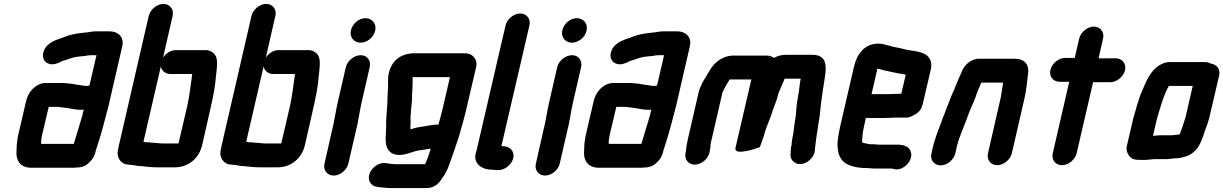

<svg xmlns="http://www.w3.org/2000/svg" viewBox="-20 -791 6251 981"><path d="M420 -352C417 -352 413 -352 410 -353C390 -356 364 -359 345 -363L325 -365C316 -366 308 -367 299 -367H213C197 -367 181 -362 167 -353C140 -335 122 -310 113 -273L73 -101C71 -93 70 -85 69 -78L66 -56C65 -44 64 -24 64 -13C62 32 87 66 139 66H349C356 66 363 66 370 65C398 65 419 57 437 38C458 18 465 1 471 -27C472 -31 474 -36 476 -42C487 -76 495 -101 505 -138C514 -174 526 -215 535 -252L605 -556C615 -601 584 -631 540 -631H470C455 -631 440 -628 428 -626C388 -622 348 -618 315 -604C274 -589 225 -578 206 -536C189 -499 206 -470 234 -464C255 -459 272 -467 291 -475L293 -477C306 -481 324 -487 338 -492C362 -501 388 -503 415 -505C424 -507 434 -509 442 -509H473L437 -354C431 -353 428 -352 420 -352ZM193 -87C193 -92 194 -96 195 -101L229 -245H272C275 -245 278 -245 282 -244L301 -242C308 -241 315 -240 324 -239C347 -236 366 -230 392 -230C397 -230 403 -230 408 -231C404 -220 403 -209 400 -198C385 -149 371 -101 357 -56H190C190 -66 190 -76 193 -87Z M850 -413H961C962 -412 962 -412 962 -411C954 -358 949 -304 936 -246L892 -58H814C794 -58 771 -62 753 -62C744 -64 736 -65 725 -64C722 -65 718 -66 713 -67L802 -452C805 -432 823 -413 850 -413ZM815 -771C782 -771 748 -743 740 -710L587 -46C583 -28 580 -14 581 -4C582 21 603 50 636 50C638 50 641 50 644 51C665 51 682 59 703 58H704C727 61 757 64 786 64H872C942 64 997 19 1013 -50L1057 -244C1069 -298 1080 -350 1083 -398C1087 -433 1093 -474 1085 -498C1079 -516 1059 -535 1031 -535H879C851 -535 826 -517 813 -496L862 -710C870 -743 848 -771 815 -771Z M1375 -413H1486C1487 -412 1487 -412 1487 -411C1479 -358 1474 -304 1461 -246L1417 -58H1339C1319 -58 1296 -62 1278 -62C1269 -64 1261 -65 1250 -64C1247 -65 1243 -66 1238 -67L1327 -452C1330 -432 1348 -413 1375 -413ZM1340 -771C1307 -771 1273 -743 1265 -710L1112 -46C1108 -28 1105 -14 1106 -4C1107 21 1128 50 1161 50C1163 50 1166 50 1169 51C1190 51 1207 59 1228 58H1229C1252 61 1282 64 1311 64H1397C1467 64 1522 19 1538 -50L1582 -244C1594 -298 1605 -350 1608 -398C1612 -433 1618 -474 1610 -498C1604 -516 1584 -535 1556 -535H1404C1376 -535 1351 -517 1338 -496L1387 -710C1395 -743 1373 -771 1340 -771Z M1747 -448 1705 -265C1694 -218 1688 -168 1676 -123L1638 45C1630 78 1652 106 1685 106C1718 106 1752 78 1760 45L1798 -121C1811 -168 1816 -217 1827 -265L1869 -448C1877 -481 1856 -509 1823 -509C1790 -509 1755 -481 1747 -448ZM1773 -636C1765 -602 1788 -573 1822 -573C1856 -573 1889 -600 1897 -634C1905 -669 1882 -698 1847 -698C1813 -698 1781 -670 1773 -636Z M2077 -130V-147L2078 -168C2078 -184 2076 -192 2079 -211C2079 -234 2085 -261 2085 -284C2085 -320 2090 -360 2088 -395C2087 -396 2088 -396 2088 -397H2279L2240 -229C2234 -204 2227 -180 2220 -154C2199 -156 2180 -150 2161 -148L2146 -145C2138 -144 2133 -143 2131 -143C2113 -141 2093 -135 2077 -130ZM1967 -419C1959 -385 1965 -366 1962 -335C1960 -308 1960 -286 1959 -260C1957 -220 1951 -176 1953 -142L1952 -120C1952 -102 1949 -87 1951 -69C1953 -11 1996 15 2065 -7C2079 -12 2088 -13 2100 -18C2113 -22 2125 -23 2139 -25L2153 -27C2160 -29 2172 -31 2181 -31C2172 -4 2163 25 2152 48H1999C1991 48 1966 45 1960 44L1950 42C1916 38 1881 64 1869 94C1855 129 1875 159 1904 163L1914 165C1927 166 1959 170 1971 170H2159C2197 170 2222 148 2238 121C2257 96 2268 73 2279 40C2294 0 2307 -40 2321 -82C2322 -86 2323 -90 2325 -94C2338 -141 2351 -183 2362 -231L2413 -449C2417 -467 2414 -483 2404 -496C2387 -517 2373 -519 2337 -519H2100C2034 -519 1983 -487 1967 -419Z M2563 -661 2414 -18C2392 37 2435 76 2492 76C2498 77 2504 77 2511 77L2522 78C2555 81 2591 53 2601 22C2612 -12 2590 -40 2560 -43L2549 -44C2547 -45 2545 -45 2542 -45L2685 -661C2693 -694 2671 -722 2638 -722C2605 -722 2571 -694 2563 -661Z M2827 -448 2785 -265C2774 -218 2768 -168 2756 -123L2718 45C2710 78 2732 106 2765 106C2798 106 2832 78 2840 45L2878 -121C2891 -168 2896 -217 2907 -265L2949 -448C2957 -481 2936 -509 2903 -509C2870 -509 2835 -481 2827 -448ZM2853 -636C2845 -602 2868 -573 2902 -573C2936 -573 2969 -600 2977 -634C2985 -669 2962 -698 2927 -698C2893 -698 2861 -670 2853 -636Z M3320 -352C3317 -352 3313 -352 3310 -353C3290 -356 3264 -359 3245 -363L3225 -365C3216 -366 3208 -367 3199 -367H3113C3097 -367 3081 -362 3067 -353C3040 -335 3022 -310 3013 -273L2973 -101C2971 -93 2970 -85 2969 -78L2966 -56C2965 -44 2964 -24 2964 -13C2962 32 2987 66 3039 66H3249C3256 66 3263 66 3270 65C3298 65 3319 57 3337 38C3358 18 3365 1 3371 -27C3372 -31 3374 -36 3376 -42C3387 -76 3395 -101 3405 -138C3414 -174 3426 -215 3435 -252L3505 -556C3515 -601 3484 -631 3440 -631H3370C3355 -631 3340 -628 3328 -626C3288 -622 3248 -618 3215 -604C3174 -589 3125 -578 3106 -536C3089 -499 3106 -470 3134 -464C3155 -459 3172 -467 3191 -475L3193 -477C3206 -481 3224 -487 3238 -492C3262 -501 3288 -503 3315 -505C3324 -507 3334 -509 3342 -509H3373L3337 -354C3331 -353 3328 -352 3320 -352ZM3093 -87C3093 -92 3094 -96 3095 -101L3129 -245H3172C3175 -245 3178 -245 3182 -244L3201 -242C3208 -241 3215 -240 3224 -239C3247 -236 3266 -230 3292 -230C3297 -230 3303 -230 3308 -231C3304 -220 3303 -209 3300 -198C3285 -149 3271 -101 3257 -56H3090C3090 -66 3090 -76 3093 -87Z M4025 -51 4022 -41C4020 -32 4020 -23 4020 -12L4019 -1C4018 15 4025 28 4037 37C4077 68 4143 24 4144 -27L4145 -38C4144 -40 4145 -42 4145 -43C4146 -48 4147 -53 4147 -58C4149 -67 4149 -78 4151 -88C4153 -95 4153 -103 4154 -110C4156 -117 4157 -124 4158 -132C4161 -162 4169 -195 4171 -226C4174 -261 4180 -297 4185 -335C4193 -394 4212 -461 4184 -492C4169 -507 4155 -511 4128 -511H3997C3974 -511 3953 -506 3935 -495C3923 -503 3911 -507 3899 -507H3738C3677 -510 3632 -476 3606 -431L3595 -413C3591 -404 3582 -391 3577 -383L3567 -365C3561 -352 3552 -332 3549 -317L3493 -73C3489 -54 3486 -37 3485 -22L3483 -11C3475 22 3497 50 3530 50C3563 50 3597 22 3605 -11L3606 -18C3609 -33 3611 -44 3611 -57L3671 -317C3671 -319 3672 -321 3674 -324C3683 -344 3696 -365 3708 -385H3819L3738 -36C3732 -8 3774 -16 3797 -20C3817 -23 3846 -34 3862 -39C3869 -59 3877 -77 3883 -97C3894 -144 3916 -183 3929 -229C3936 -250 3945 -269 3951 -290C3954 -305 3959 -321 3965 -332L3974 -354C3981 -369 3983 -375 3989 -389H4071C4071 -386 4070 -382 4069 -379C4066 -361 4065 -344 4062 -325L4057 -295C4053 -274 4051 -258 4049 -239C4048 -224 4047 -200 4043 -181C4037 -147 4036 -115 4028 -82C4027 -75 4024 -57 4025 -51Z M4520 -310H4433L4463 -440C4479 -438 4494 -431 4509 -429C4536 -424 4560 -417 4588 -413L4605 -410H4608L4585 -312H4582C4570 -312 4535 -310 4520 -310ZM4554 -190H4607C4621 -189 4637 -195 4657 -207C4677 -219 4689 -236 4694 -257L4737 -441C4740 -460 4739 -477 4729 -492C4715 -517 4686 -524 4651 -531L4634 -533C4608 -536 4585 -545 4559 -549C4543 -551 4527 -558 4512 -560C4497 -565 4484 -568 4466 -568C4399 -568 4358 -516 4343 -449L4272 -142C4269 -129 4267 -117 4265 -106C4260 -75 4257 -53 4261 -29C4264 -9 4266 3 4276 18C4296 54 4350 68 4414 68C4423 68 4434 70 4444 70H4537L4544 72C4593 88 4650 28 4633 -17C4625 -41 4600 -52 4564 -52H4466C4458 -53 4450 -54 4441 -54H4427C4421 -55 4417 -55 4414 -56L4400 -59C4395 -60 4390 -61 4387 -62H4386C4386 -65 4384 -71 4385 -76C4387 -96 4388 -118 4394 -143L4404 -188H4491C4506 -188 4540 -190 4554 -190Z M4861 -7 4867 -34C4868 -39 4869 -46 4873 -57C4875 -66 4878 -75 4881 -83C4895 -124 4916 -171 4930 -212C4944 -249 4963 -284 4973 -320L4978 -332C4984 -343 4987 -354 4992 -365L4993 -369H5105L5102 -347C5099 -331 5097 -311 5093 -292L5028 -8C5020 25 5042 53 5075 53C5108 53 5142 25 5150 -8L5215 -291C5224 -331 5228 -373 5232 -408C5241 -460 5217 -491 5163 -491H4988C4942 -493 4903 -458 4890 -415C4882 -399 4877 -388 4871 -372C4866 -360 4859 -345 4855 -332L4850 -322C4838 -296 4826 -260 4814 -232L4803 -202C4798 -191 4793 -179 4789 -165C4773 -124 4756 -81 4745 -34L4739 -7C4731 26 4753 54 4786 54C4819 54 4853 26 4861 -7Z M5494 -594 5471 -495H5422C5389 -495 5355 -467 5347 -434C5339 -401 5361 -373 5394 -373H5443L5359 -8C5351 25 5373 53 5406 53C5439 53 5473 25 5481 -8L5565 -371H5653C5686 -371 5720 -399 5728 -432C5736 -465 5714 -493 5681 -493H5593L5616 -594C5624 -627 5602 -655 5569 -655C5536 -655 5502 -627 5494 -594Z M5968 -100H5908C5897 -100 5882 -97 5871 -97L5891 -183C5909 -244 5925 -304 5952 -352H6074L6037 -190C6034 -183 6033 -178 6032 -175C6030 -169 6028 -162 6025 -154L6018 -133L6010 -112C6009 -109 6009 -107 6007 -104C5994 -104 5981 -100 5968 -100ZM5884 22H5940C5951 22 5968 20 5979 18H5991C6000 17 6010 16 6022 13C6027 11 6032 10 6037 9C6057 4 6076 -9 6094 -29C6114 -54 6124 -85 6135 -119L6143 -141C6149 -158 6152 -165 6158 -186L6209 -405C6217 -438 6196 -463 6166 -466C6158 -471 6148 -474 6137 -474H5956C5937 -474 5918 -467 5898 -454C5862 -430 5838 -382 5819 -335C5798 -290 5785 -237 5770 -185L5737 -43C5734 -28 5737 -13 5747 2C5761 23 5776 26 5809 26H5832C5846 26 5868 22 5884 22Z"/></svg>

Font: Electronic
Style: TiIt
Weight: 900
Version: Version 1.011